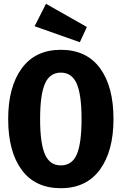

<svg xmlns="http://www.w3.org/2000/svg" viewBox="-20 -973 640 1010"><path d="M300 17Q165 17 94 -79.5Q23 -176 23 -347Q23 -516 94.5 -613.5Q166 -711 300 -711Q435 -711 506 -614.5Q577 -518 577 -347Q577 -178 505.5 -80.5Q434 17 300 17ZM300 -591Q242 -591 216.5 -533Q191 -475 191 -347Q191 -219 216.5 -161Q242 -103 300 -103Q359 -103 384 -161Q409 -219 409 -347Q409 -475 383.5 -533Q358 -591 300 -591ZM437 -831 400 -751 162 -835 222 -953Z"/></svg>

Font: Fira Mono
Style: Bold
Weight: 700
Monospace: yes
Designer: Carrois Corporate & Edenspiekermann AG
Foundry: Carrois Corporate GbR & Edenspiekermann AG
Version: Version 3.206